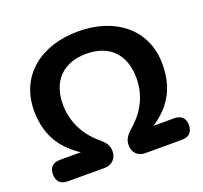

<svg xmlns="http://www.w3.org/2000/svg" viewBox="-124 -857 1054 999"><g transform="rotate(-20 403.5 -357.5)"><path d="M88 0H292C334 0 360 -31 360 -67C360 -98 348 -117 319 -142C236 -209 200 -299 200 -384C200 -517 279 -591 404 -591C529 -591 607 -517 607 -384C607 -293 571 -212 489 -142C461 -117 449 -98 449 -66C449 -31 473 0 516 0H720C759 0 780 -22 780 -60C780 -98 759 -119 720 -119H605C715 -190 759 -286 759 -405C759 -598 610 -715 404 -715C197 -715 48 -598 48 -405C48 -286 93 -190 203 -119H88C48 -119 27 -98 27 -60C27 -22 48 0 88 0Z"/></g></svg>

Font: SN Pro
Style: Bold
Weight: 700
Designer: Tobias Whetton
Foundry: Supernotes
Version: Version 1.003;Glyphs 3.3 (3324)